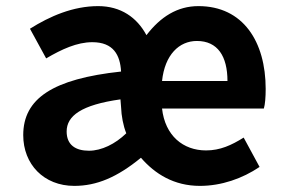

<svg xmlns="http://www.w3.org/2000/svg" viewBox="-20 -594 931 628"><path d="M223 14C296 14 363 -14 441 -78C487 -25 549 14 634 14C704 14 773 -10 829 -48L777 -144C737 -119 700 -102 654 -102C579 -102 520 -150 510 -239H843C847 -252 849 -276 849 -303C849 -458 775 -574 629 -574C560 -574 505 -539 459 -479C428 -537 375 -574 301 -574C219 -574 143 -541 78 -500L131 -403C182 -433 232 -456 282 -456C351 -456 373 -414 376 -360C153 -336 56 -272 56 -152C56 -57 123 14 223 14ZM271 -101C227 -101 198 -120 198 -164C198 -215 246 -251 374 -269L376 -244C377 -215 383 -183 393 -158C357 -123 312 -101 271 -101ZM510 -329C519 -415 566 -460 624 -460C692 -460 724 -410 724 -329Z"/></svg>

Font: Noto Sans Japanese Bold
Style: Bold
Weight: 700
Designer: Ryoko NISHIZUKA (kana & ideographs); Paul D. Hunt (Latin, Greek & Cyrillic); Wenlong ZHANG (bopomofo); Sandoll Communica
Foundry: Adobe Systems Incorporated
Version: Version 1.000;PS 1;hotconv 1.0.78;makeotf.lib2.5.61930